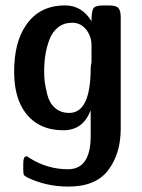

<svg xmlns="http://www.w3.org/2000/svg" viewBox="-20 -502 523 709"><path d="M32.2 -237.8Q32.2 -345.7 76.2 -409.2Q125.5 -481.9 219.7 -481.9Q220.7 -481.9 221.2 -481.9Q282.2 -481.9 317.9 -423.8Q317.9 -459 324.5 -470.5Q331.1 -481.9 361.8 -481.9H381.8Q408.7 -481.9 417.2 -472.4Q425.8 -462.9 425.8 -438V-26.9Q425.8 64.9 379.9 126Q334 187 232.9 187Q150.9 187 82 153.8Q70.8 147.9 68.4 144Q65.9 140.1 65.9 124V101.1Q65.9 75.2 77.1 75.2Q82 75.2 89.8 82Q155.8 123 231 123Q314.9 123 314.9 0V-92.8H314Q286.1 -21 213.9 -21Q124 -21 75.2 -84Q32.2 -139.6 32.2 -237.8ZM143.1 -237.8Q143.1 -218.8 145 -201.4Q147 -184.1 154.5 -153.1Q162.1 -122.1 183.1 -103.5Q204.1 -85 235.8 -85Q314 -85 314.9 -248Q314.9 -262.2 317.9 -272V-335Q317.9 -368.2 297.9 -393.1Q277.8 -418 246.8 -418Q215.8 -418 194.3 -400.9Q172.9 -383.8 162.4 -355.5Q151.9 -327.1 147.5 -298.6Q143.1 -270 143.1 -237.8Z"/></svg>

Font: CMU Sans Serif Demi Condensed
Style: DemiCondensed
Weight: 600
Width: 3
Version: Version 0.7.0